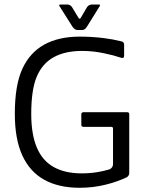

<svg xmlns="http://www.w3.org/2000/svg" viewBox="-20 -844 716 874"><path d="M343 10.8Q247.3 10.8 181.5 -25.6Q115.7 -62 81.6 -136.4Q47.5 -210.8 47.5 -325.5Q47.5 -456.3 81.6 -530.5Q115.7 -604.7 181.5 -641Q247.3 -677.3 342.8 -677.3Q397.8 -677.3 450.5 -670.8Q493 -665.7 532.3 -655.8Q545 -653.2 545 -641.3V-590.7Q545 -577.2 532.5 -580.7Q497 -592.7 456.8 -600.8Q406 -612.2 353.7 -612.2Q276.3 -612.2 224.5 -583.6Q172.7 -555 147.4 -495.3Q122.2 -435.7 122.2 -325.7Q122.2 -232.7 147.6 -172.5Q173 -112.3 224.5 -83.6Q276 -54.8 352 -54.8Q388 -54.8 422.5 -60.3Q450.5 -64.7 479.2 -73.3Q494.5 -81 494.5 -97.8V-258.8Q494.3 -266.3 486.8 -266.5H361.5Q350 -266.5 350.2 -275.8V-324.2Q350.2 -333.2 360.8 -333.2H559.2Q568.3 -333.2 568.3 -323.7V-55.3Q567.5 -43.3 556.7 -36.8Q510.7 -15.5 461.3 -3.5Q404 10.8 343 10.8ZM310 -722.3 251 -815.7Q245.8 -823.5 256.7 -823.5H285.7Q299.7 -823.5 307.7 -811.7L337.8 -762Q342.3 -755.3 347.2 -762L376.3 -811.7Q384.3 -823.5 399.3 -823.5H428.7Q438.2 -823.5 434.3 -816.7L376.3 -723.3Q366.8 -707.3 354.2 -707.3H333.3Q320.5 -707.3 310 -722.3Z"/></svg>

Font: Vivano Light
Style: Regular
Weight: 300
Designer: Joe Prince, Josias Burgherr
Version: Version 2.064;September 19, 2022;FontCreator 14.0.0.2877 64-